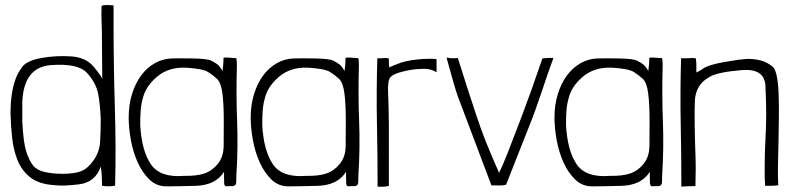

<svg xmlns="http://www.w3.org/2000/svg" viewBox="-20 -725 3090 749"><path d="M379 -417Q377 -426 346.5 -463.5Q316 -501 258 -505Q200 -509 143 -499Q86 -489 67.5 -465Q49 -441 39.5 -413.5Q30 -386 25.5 -353Q21 -320 21 -285Q22 -235 27.5 -186Q33 -137 49.5 -97.5Q66 -58 99 -32.5Q132 -7 189 -3Q226 2 289 -6Q352 -14 373 -75Q376 -58 377 -37.5Q378 -17 378 -7Q378 -2 379 0Q409 4 429 -1Q433 -145 428 -308Q423 -471 423 -638V-704Q377 -708 376 -700V-689Q375 -669 376.5 -631.5Q378 -594 377.5 -585.5Q377 -577 379 -417ZM373 -260Q373 -211 370.5 -171.5Q368 -132 345 -99.5Q322 -67 296 -57Q270 -47 224 -47Q185 -47 154.5 -54Q124 -61 109 -79.5Q94 -98 82.5 -133.5Q71 -169 67 -251Q67 -254 67 -326Q72 -463 178.5 -471Q285 -479 320 -440Q355 -401 363 -358.5Q371 -316 373 -260Z M852 -499Q852 -473 848 -448Q838 -466 828.5 -473.5Q819 -481 804 -488.5Q789 -496 732 -497Q675 -498 650 -497Q615 -496 584 -478.5Q553 -461 530.5 -430.5Q508 -400 495 -358Q482 -316 482 -266Q482 -226 490.5 -179Q499 -132 517 -92Q535 -52 562.5 -25Q590 2 629 2Q664 2 742.5 0Q821 -2 854 -55Q854 -45 854 -32.5Q854 -20 854.5 -10Q855 0 862 2Q861 1 889 1Q901 -1 901.5 -14Q902 -27 902 -40Q909 -147 905 -251.5Q901 -356 904 -464V-474Q904 -480 903.5 -486Q903 -492 902 -498Q870 -500 867.5 -500.5Q865 -501 858.5 -500.5Q852 -500 852 -499ZM706 -461Q771 -457 791 -444.5Q811 -432 826.5 -417.5Q842 -403 847.5 -361.5Q853 -320 853 -253Q853 -199 852.5 -156Q852 -113 829.5 -85.5Q807 -58 776.5 -48Q746 -38 699 -39Q604 -31 568 -85Q532 -139 527 -239Q527 -264 528.5 -290Q530 -316 537 -341Q548 -388 593 -426Q638 -464 706 -461Z M1328 -499Q1328 -473 1324 -448Q1314 -466 1304.5 -473.5Q1295 -481 1280 -488.5Q1265 -496 1208 -497Q1151 -498 1126 -497Q1091 -496 1060 -478.5Q1029 -461 1006.5 -430.5Q984 -400 971 -358Q958 -316 958 -266Q958 -226 966.5 -179Q975 -132 993 -92Q1011 -52 1038.5 -25Q1066 2 1105 2Q1140 2 1218.5 0Q1297 -2 1330 -55Q1330 -45 1330 -32.5Q1330 -20 1330.5 -10Q1331 0 1338 2Q1337 1 1365 1Q1377 -1 1377.5 -14Q1378 -27 1378 -40Q1385 -147 1381 -251.5Q1377 -356 1380 -464V-474Q1380 -480 1379.5 -486Q1379 -492 1378 -498Q1346 -500 1343.5 -500.5Q1341 -501 1334.5 -500.5Q1328 -500 1328 -499ZM1182 -461Q1247 -457 1267 -444.5Q1287 -432 1302.5 -417.5Q1318 -403 1323.5 -361.5Q1329 -320 1329 -253Q1329 -199 1328.5 -156Q1328 -113 1305.5 -85.5Q1283 -58 1252.5 -48Q1222 -38 1175 -39Q1080 -31 1044 -85Q1008 -139 1003 -239Q1003 -264 1004.5 -290Q1006 -316 1013 -341Q1024 -388 1069 -426Q1114 -464 1182 -461Z M1497 -496Q1497 -498 1488.5 -498.5Q1480 -499 1472 -498Q1464 -497 1452 -498Q1448 -366 1450.5 -243Q1453 -120 1453 3Q1480 5 1497 0V-4Q1497 -41 1497 -125Q1497 -209 1497 -240.5Q1497 -272 1496 -303Q1495 -334 1494 -363Q1492 -410 1502 -422.5Q1512 -435 1539 -442.5Q1566 -450 1585.5 -453Q1605 -456 1630 -456.5Q1655 -457 1672 -449L1683 -443Q1683 -463 1683 -494Q1683 -495 1668.5 -495.5Q1654 -496 1633 -495Q1612 -494 1588 -490.5Q1564 -487 1545 -481Q1531 -476 1516.5 -470Q1502 -464 1498 -462Q1498 -469 1497.5 -472Q1497 -475 1497 -477.5Q1497 -480 1497 -484Q1497 -488 1497 -496Z M1722 -500Q1754 -382 1766 -349Q1778 -316 1897 -2Q1922 -2 1930 -1.5Q1938 -1 1954 -4Q2021 -175 2044.5 -233Q2068 -291 2093 -366.5Q2118 -442 2139 -499Q2118 -500 2096 -497Q2051 -365 2014.5 -269Q1978 -173 1959.5 -126Q1941 -79 1927 -51Q1903 -104 1874 -175.5Q1845 -247 1766 -499Q1753 -496 1722 -500Z M2513 -499Q2513 -473 2509 -448Q2499 -466 2489.5 -473.5Q2480 -481 2465 -488.5Q2450 -496 2393 -497Q2336 -498 2311 -497Q2276 -496 2245 -478.5Q2214 -461 2191.5 -430.5Q2169 -400 2156 -358Q2143 -316 2143 -266Q2143 -226 2151.5 -179Q2160 -132 2178 -92Q2196 -52 2223.5 -25Q2251 2 2290 2Q2325 2 2403.5 0Q2482 -2 2515 -55Q2515 -45 2515 -32.5Q2515 -20 2515.5 -10Q2516 0 2523 2Q2522 1 2550 1Q2562 -1 2562.5 -14Q2563 -27 2563 -40Q2570 -147 2566 -251.5Q2562 -356 2565 -464V-474Q2565 -480 2564.5 -486Q2564 -492 2563 -498Q2531 -500 2528.5 -500.5Q2526 -501 2519.5 -500.5Q2513 -500 2513 -499ZM2367 -461Q2432 -457 2452 -444.5Q2472 -432 2487.5 -417.5Q2503 -403 2508.5 -361.5Q2514 -320 2514 -253Q2514 -199 2513.5 -156Q2513 -113 2490.5 -85.5Q2468 -58 2437.5 -48Q2407 -38 2360 -39Q2265 -31 2229 -85Q2193 -139 2188 -239Q2188 -264 2189.5 -290Q2191 -316 2198 -341Q2209 -388 2254 -426Q2299 -464 2367 -461Z M2695 -495Q2695 -498 2687 -498.5Q2679 -499 2664 -498Q2649 -497 2637 -498Q2633 -366 2635.5 -243Q2638 -120 2638 3Q2662 1 2693 1V-3Q2694 -36 2694 -69Q2694 -102 2692.5 -135.5Q2691 -169 2690 -235.5Q2689 -302 2691 -337Q2693 -364 2706.5 -387Q2720 -410 2751.5 -427Q2783 -444 2873 -451.5Q2963 -459 2966 -389.5Q2969 -320 2969 -280Q2969 -240 2966.5 -191.5Q2964 -143 2963.5 -112Q2963 -81 2963 -52Q2963 -23 2965 0Q3004 0 3016 -2Q3014 -36 3015 -81Q3016 -126 3017 -174.5Q3018 -223 3018.5 -270.5Q3019 -318 3017.5 -358Q3016 -398 3010.5 -426.5Q3005 -455 2995 -464Q2974 -482 2948 -489Q2922 -496 2894.5 -495Q2867 -494 2805 -483Q2743 -472 2722 -457Q2717 -453 2709.5 -449Q2702 -445 2697 -442Q2696 -456 2696.5 -467Q2697 -478 2695 -495Z"/></svg>

Font: Londrina Solid Thin
Style: Regular
Weight: 250
Designer: Marcelo Magalhaes
Foundry: Marcelo Magalhães
Version: Version 1.002